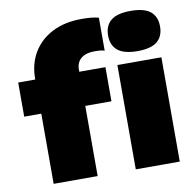

<svg xmlns="http://www.w3.org/2000/svg" viewBox="-88 -908 1014 997"><g transform="rotate(-10 419.0 -409.0)"><path d="M115 0V-370H25V-550H115V-554Q115 -633 151 -692.5Q187 -752 252.2 -785Q317.5 -818 406 -818Q434 -818 453.5 -816.2Q473 -814.5 496 -809V-635Q482.5 -639 470.8 -640Q459 -641 446 -641Q396.5 -641 371.8 -619.8Q347 -598.5 347 -561V-550H485V-370H347V0ZM664 -603Q593 -603 560 -630.2Q527 -657.5 527 -709Q527 -761 560 -788Q593 -815 664 -815Q735.5 -815 768.2 -788Q801 -761 801 -709Q801 -657.5 768.2 -630.2Q735.5 -603 664 -603ZM548 0V-550H780V0Z"/></g></svg>

Font: Encode Sans Exp Black
Style: Regular
Weight: 900
Width: 7
Designer: Multiple Designers
Foundry: Impallari Type
Version: Version 3.002; ttfautohint (v1.8.3) -l 8 -r 50 -G 200 -x 14 